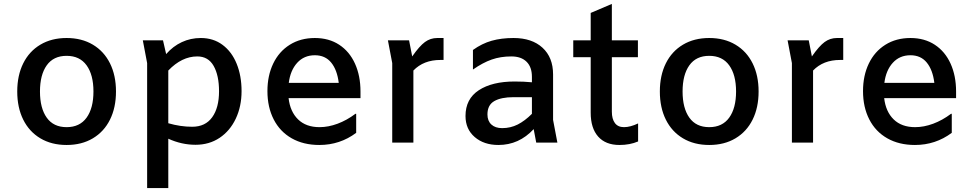

<svg xmlns="http://www.w3.org/2000/svg" viewBox="-20 -728 4960 980"><path d="M68 -261Q68 -343 98.5 -404.5Q129 -466 186 -500Q243 -534 320 -534Q397 -534 454 -500Q511 -466 541.5 -404.5Q572 -343 572 -261Q572 -179 541.5 -117.5Q511 -56 454 -22Q397 12 320 12Q243 12 186 -22Q129 -56 98.5 -117.5Q68 -179 68 -261ZM457 -261Q457 -346 422 -394.5Q387 -443 320 -443Q253 -443 218.5 -394.5Q184 -346 184 -261Q184 -176 218.5 -127.5Q253 -79 320 -79Q387 -79 422 -127.5Q457 -176 457 -261Z M1213 -263Q1213 -185 1183.5 -122.5Q1154 -60 1101 -24.5Q1048 11 978 11Q907 11 839 -20V232H731V-406L709 -522H812L828 -452Q863 -492 908 -513Q953 -534 1005 -534Q1069 -534 1116 -499Q1163 -464 1188 -402.5Q1213 -341 1213 -263ZM1098 -262Q1098 -343 1070.5 -391.5Q1043 -440 987 -440Q908 -440 839 -368V-99Q901 -81 961 -81Q1028 -81 1063 -129.5Q1098 -178 1098 -262Z M1820 -227H1453Q1461 -158 1501.5 -118.5Q1542 -79 1611 -79Q1656 -79 1703 -96.5Q1750 -114 1794 -147H1798V-50Q1715 12 1610 12Q1529 12 1469 -22Q1409 -56 1377 -118.5Q1345 -181 1345 -263Q1345 -342 1374.5 -403.5Q1404 -465 1459 -499.5Q1514 -534 1587 -534Q1659 -534 1711.5 -499.5Q1764 -465 1792 -403Q1820 -341 1820 -261ZM1454 -305H1709Q1701 -371 1670.5 -408.5Q1640 -446 1587 -446Q1532 -446 1497 -407.5Q1462 -369 1454 -305Z M2244 -534V-422H2228Q2142 -422 2090 -368V0H1982V-406L1960 -522H2068L2084 -440Q2121 -493 2149 -513.5Q2177 -534 2212 -534Z M2717 0 2704 -69Q2629 12 2524 12Q2450 12 2403 -28.5Q2356 -69 2356 -136Q2356 -223 2424 -267.5Q2492 -312 2607 -312Q2654 -312 2695 -308V-336Q2695 -386 2667.5 -413Q2640 -440 2590 -440Q2535 -440 2489.5 -424Q2444 -408 2394 -373V-473Q2440 -506 2489.5 -520Q2539 -534 2601 -534Q2695 -534 2749 -484.5Q2803 -435 2803 -348V-116L2825 0ZM2695 -147V-232H2601Q2538 -232 2503 -212Q2468 -192 2468 -144Q2468 -111 2488 -92.5Q2508 -74 2543 -74Q2586 -74 2622.5 -92.5Q2659 -111 2695 -147Z M3103 -522H3236V-436H3103V-158Q3103 -121 3118.5 -100Q3134 -79 3165 -79Q3197 -79 3237 -98V-6Q3195 12 3142 12Q3071 12 3033 -31Q2995 -74 2995 -153V-436H2906V-522H2995V-662L3103 -708Z M3348 -261Q3348 -343 3378.5 -404.5Q3409 -466 3466 -500Q3523 -534 3600 -534Q3677 -534 3734 -500Q3791 -466 3821.5 -404.5Q3852 -343 3852 -261Q3852 -179 3821.5 -117.5Q3791 -56 3734 -22Q3677 12 3600 12Q3523 12 3466 -22Q3409 -56 3378.5 -117.5Q3348 -179 3348 -261ZM3737 -261Q3737 -346 3702 -394.5Q3667 -443 3600 -443Q3533 -443 3498.5 -394.5Q3464 -346 3464 -261Q3464 -176 3498.5 -127.5Q3533 -79 3600 -79Q3667 -79 3702 -127.5Q3737 -176 3737 -261Z M4284 -534V-422H4268Q4182 -422 4130 -368V0H4022V-406L4000 -522H4108L4124 -440Q4161 -493 4189 -513.5Q4217 -534 4252 -534Z M4860 -227H4493Q4501 -158 4541.5 -118.5Q4582 -79 4651 -79Q4696 -79 4743 -96.5Q4790 -114 4834 -147H4838V-50Q4755 12 4650 12Q4569 12 4509 -22Q4449 -56 4417 -118.5Q4385 -181 4385 -263Q4385 -342 4414.5 -403.5Q4444 -465 4499 -499.5Q4554 -534 4627 -534Q4699 -534 4751.5 -499.5Q4804 -465 4832 -403Q4860 -341 4860 -261ZM4494 -305H4749Q4741 -371 4710.5 -408.5Q4680 -446 4627 -446Q4572 -446 4537 -407.5Q4502 -369 4494 -305Z"/></svg>

Font: Amiko SemiBold
Style: Regular
Weight: 600
Designer: Pablo Impallari, Rodrigo Fuenzalida, Andres Torresi
Foundry: Impallari Type
Version: Version 1.001; ttfautohint (v1.3)